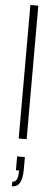

<svg xmlns="http://www.w3.org/2000/svg" viewBox="-64 -750 285 1036"><g transform="rotate(5 78.5 -231.5)"><path d="M57 0V-723H100V0ZM43 260V235Q60 235 67 220Q74 205 74 172H57V97H99V161Q99 195 93 217Q87 239 75 249.5Q63 260 43 260Z"/></g></svg>

Font: Archivo ExtraCondensed Thin
Style: Regular
Weight: 250
Width: 2
Designer: Hector Gatti
Foundry: Omnibus-Type
Version: Version 2.001